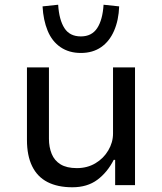

<svg xmlns="http://www.w3.org/2000/svg" viewBox="-20 -783 687 812"><path d="M286 9Q224 9 181 -13Q138 -35 116 -80Q94 -125 94 -191V-498H187V-196Q187 -161 198.5 -132.5Q210 -104 236 -88Q262 -72 305 -72Q349 -72 383.5 -92.5Q418 -113 438 -147Q458 -181 458 -218V-498H551V0H467V-107H461Q434 -54 391.5 -22.5Q349 9 286 9ZM322 -559Q272 -559 236 -583.5Q200 -608 181.5 -653Q163 -698 160 -756L226 -763Q230 -699 252.5 -664Q275 -629 322 -629Q368 -629 391 -664Q414 -699 418 -763L484 -756Q482 -698 462.5 -653Q443 -608 407.5 -583.5Q372 -559 322 -559Z"/></svg>

Font: Nunito Sans 6pt
Style: Regular
Weight: 400
Version: Version 3.101;gftools[0.9.27]